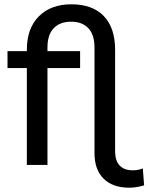

<svg xmlns="http://www.w3.org/2000/svg" viewBox="-20 -768 691 894"><path d="M651 95Q615 106 582 106Q505 106 462.5 64Q420 22 420 -55V-547Q420 -606 391.5 -636.5Q363 -667 311 -667Q259 -667 230 -636.5Q201 -606 201 -547V-530H353V-451H201V0H105V-451H15V-530H105V-536Q105 -636 161 -692Q217 -748 312 -748Q411 -748 463.5 -693Q516 -638 516 -536V-64Q516 -20 537 2.5Q558 25 598 25Q625 25 645 16Z"/></svg>

Font: Montserrat Alternates Medium
Style: Regular
Weight: 500
Designer: Julieta Ulanovsky
Foundry: Julieta Ulanovsky
Version: Version 7.200